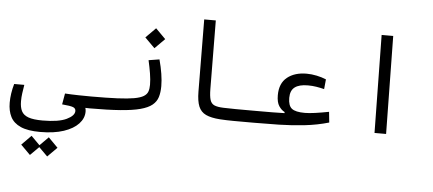

<svg xmlns="http://www.w3.org/2000/svg" viewBox="-62 -840 3055 1355"><g transform="rotate(5 1465.0 -163.0)"><path d="M247.6 198.7Q159.7 198.7 109.1 176Q58.6 153.3 37.4 111.3Q16.1 69.3 16.1 11.2Q16.1 -53.2 36.1 -122.6H107.9Q102.5 -89.4 98.6 -62Q94.7 -34.7 94.7 -5.9Q94.7 37.1 108.4 64.2Q122.1 91.3 157.5 104Q192.9 116.7 257.8 116.7Q371.6 116.7 427.2 89.8Q482.9 63 482.9 29.8Q482.9 11.2 464.1 3.7Q445.3 -3.9 385.7 -8.8L399.4 -86.9Q444.3 -84 496.3 -83Q548.3 -82 585.9 -82Q612.3 -82 623.3 -72Q634.3 -62 634.3 -43Q634.3 2.4 580.1 2.4Q565.4 2.4 551.3 1.5Q555.2 13.7 555.2 27.8Q555.2 75.2 519 114Q482.9 152.8 414.3 175.8Q345.7 198.7 247.6 198.7ZM312.5 366.7 251.5 305.7 190.4 366.7 123 299.3 190.4 231 251.5 292.5 312.5 231 379.9 299.3Z M580.1 2.4Q565.4 2.4 565.4 -43Q565.4 -64 571.8 -73Q578.1 -82 585.9 -82Q697.3 -82 771.2 -85.4Q845.2 -88.9 889.4 -96.9Q933.6 -105 955.6 -118.7Q977.5 -132.3 984.6 -152.3Q991.7 -172.4 991.7 -200.2Q991.7 -236.3 984.4 -280.8Q977.1 -325.2 966.3 -372.6L1042.5 -384.8Q1056.6 -333 1064.2 -285.2Q1071.8 -237.3 1071.8 -197.8Q1071.8 -153.3 1061.5 -120.1Q1051.3 -86.9 1022.7 -63.5Q994.1 -40 939.7 -25.4Q885.3 -10.7 797.4 -4.2Q709.5 2.4 580.1 2.4ZM1000 -460.4 929.7 -530.8 1000 -601.6 1070.3 -530.8Z M1752 2.4Q1740.7 2.4 1729.7 2.4Q1718.8 2.4 1708 2.4Q1650.4 2.4 1600.1 2.2Q1549.8 2 1503.9 -1Q1441.4 -5.4 1404.8 -22.5Q1368.2 -39.6 1352.5 -77.6Q1336.9 -115.7 1336.4 -182.1L1332.5 -693.4H1414.6L1418.5 -209Q1418.9 -157.7 1427 -131.3Q1435.1 -105 1457.3 -95.2Q1479.5 -85.4 1522.5 -84Q1564 -82.5 1609.6 -82.3Q1655.3 -82 1714.4 -82Q1724.6 -82 1735.6 -82Q1746.6 -82 1757.8 -82Q1781.2 -82 1781.2 -43.9Q1781.2 -19 1773.7 -8.3Q1766.1 2.4 1752 2.4Z M1749.5 2.4 1757.8 -82Q1826.2 -82 1870.4 -82.3Q1914.6 -82.5 1954.6 -84V-91.8Q1932.1 -102.5 1914.3 -129.2Q1896.5 -155.8 1896.5 -206.1Q1896.5 -290.5 1949 -332.8Q2001.5 -375 2086.4 -375Q2121.1 -375 2158.2 -367.2Q2195.3 -359.4 2225.1 -346.7L2218.3 -277.3Q2190.9 -284.2 2162.6 -288.8Q2134.3 -293.5 2102.5 -293.5Q2040.5 -293.5 2009.5 -270Q1978.5 -246.6 1978.5 -194.3Q1978.5 -139.6 2004.4 -118.9Q2030.3 -98.1 2096.7 -98.1Q2126 -98.1 2169.9 -104.2Q2213.9 -110.4 2267.1 -120.6L2274.9 -45.4Q2192.9 -21.5 2103.3 -11.5Q2013.7 -1.5 1923.6 0.5Q1833.5 2.4 1749.5 2.4Z M2599.6 0 2589.4 -693.4H2671.4L2681.6 0Z"/></g></svg>

Font: Cascadia Mono NF SemiLight
Style: Regular
Weight: 350
Monospace: yes
Designer: Aaron Bell
Foundry: Saja Typeworks
Version: Version 2404.023; ttfautohint (v1.8.4)